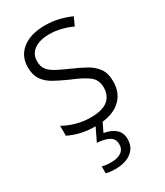

<svg xmlns="http://www.w3.org/2000/svg" viewBox="-195 -621 806 940"><g transform="rotate(-30 208.0 -151.0)"><path d="M375 -138Q375 -68 327.5 -29Q280 10 192 10Q144 10 106 0.5Q68 -9 41 -23V-79Q72 -61 111.5 -50Q151 -39 193 -39Q259 -39 289.5 -64.5Q320 -90 320 -136Q320 -179 288.5 -202.5Q257 -226 195 -251Q152 -270 118.5 -288.5Q85 -307 66 -334.5Q47 -362 47 -406Q47 -469 94 -505.5Q141 -542 221 -542Q263 -542 299.5 -533Q336 -524 367 -510L346 -464Q319 -477 286 -485.5Q253 -494 219 -494Q164 -494 132.5 -471.5Q101 -449 101 -408Q101 -378 115.5 -360Q130 -342 157.5 -327.5Q185 -313 226 -295Q268 -277 302 -258Q336 -239 355.5 -211Q375 -183 375 -138ZM295 142Q295 188 261.5 214Q228 240 170 240Q138 240 118 234V195Q138 201 169 201Q205 201 226 186.5Q247 172 247 143Q247 113 222.5 99.5Q198 86 155 83L195 0H235L207 58Q247 64 271 85Q295 106 295 142Z"/></g></svg>

Font: Noto Sans Khmer UI SemiCondensed Light
Style: Regular
Weight: 300
Width: 4
Designer: Danh Hong and the Monotype Design Team
Foundry: Monotype Imaging Inc.
Version: Version 2.002; ttfautohint (v1.8.4.7-5d5b)